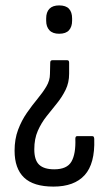

<svg xmlns="http://www.w3.org/2000/svg" viewBox="-20 -515 398 711"><path d="M229 -292Q236 -292 236 -283V-242Q236 -209 223 -182.5Q210 -156 191 -132.5Q172 -109 152.5 -84.5Q133 -60 120 -30.5Q107 -1 107 38Q107 78 125 95Q143 112 181 112Q228 112 244.5 83.5Q261 55 259 -1Q259 -11 266 -11H321Q326 -11 327.5 -7.5Q329 -4 329 0Q332 91 293.5 133.5Q255 176 178 176Q104 176 69 142.5Q34 109 34 43Q34 0 47 -34.5Q60 -69 79.5 -97Q99 -125 118.5 -148.5Q138 -172 151.5 -194.5Q165 -217 165 -241L166 -283Q166 -292 174 -292ZM199 -495Q224 -495 235.5 -482.5Q247 -470 247 -447V-438Q247 -416 235.5 -403Q224 -390 199 -390Q175 -390 163 -403Q151 -416 151 -438V-447Q151 -470 163 -482.5Q175 -495 199 -495Z"/></svg>

Font: Sofia Sans Condensed
Style: Regular
Weight: 400
Designer: Botio Nikoltchev, Ani Petrova
Foundry: lettersoup
Version: Version 4.100